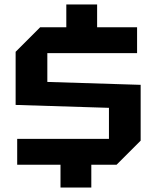

<svg xmlns="http://www.w3.org/2000/svg" viewBox="-20 -780 700 860"><path d="M57 -42V-158H468V-297L50 -310V-548L160 -658H277V-760H415V-658H594V-542H192V-413L610 -400V-150L502 -42H389V60H251V-42Z"/></svg>

Font: Tektur SemiBold
Style: Regular
Weight: 600
Designer: Adam Jagosz
Foundry: Adam Jagosz
Version: Version 1.005;gftools[0.9.30]